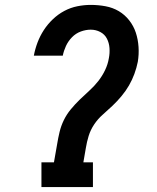

<svg xmlns="http://www.w3.org/2000/svg" viewBox="-20 -763 640 783"><path d="M149 0V-101H200L213 -175Q217 -200 223 -225Q229 -250 240.5 -273.5Q252 -297 269 -317.5Q286 -338 305 -356.5Q324 -375 344 -393Q364 -411 380.5 -432Q397 -453 408.5 -477Q420 -501 424 -526Q428 -546 426.5 -567Q425 -588 416 -605.5Q407 -623 389 -632.5Q371 -642 350 -642Q330 -642 309.5 -634.5Q289 -627 273.5 -611Q258 -595 249 -575.5Q240 -556 236 -536H118Q123 -563 133 -589.5Q143 -616 158.5 -640Q174 -664 195.5 -684.5Q217 -705 242.5 -718.5Q268 -732 295.5 -737.5Q323 -743 350 -743Q381 -743 410.5 -737.5Q440 -732 464.5 -717.5Q489 -703 507 -680Q525 -657 534 -629.5Q543 -602 545 -571.5Q547 -541 542 -511Q537 -486 528 -461.5Q519 -437 506 -414.5Q493 -392 475.5 -371Q458 -350 438.5 -331.5Q419 -313 399 -295.5Q379 -278 364 -255.5Q349 -233 341.5 -208.5Q334 -184 330 -159L320 -101H359V0Z"/></svg>

Font: Iosevka Curly Slab Extended
Style: Bold Italic
Weight: 700
Width: 7
Italic angle: -9°
Monospace: yes
Designer: Belleve Invis
Foundry: Belleve Invis
Version: Version 11.0.0; ttfautohint (v1.8.3)